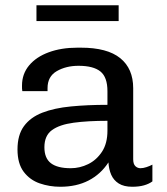

<svg xmlns="http://www.w3.org/2000/svg" viewBox="-20 -703 638 733"><path d="M210 10Q169 10 131.6 -2.9Q94.2 -15.8 70.5 -47.1Q46.8 -78.5 46.8 -132.5Q46.8 -187.8 71.5 -221.5Q96.2 -255.2 141.8 -272.9Q187.2 -290.5 250.4 -296.6Q313.5 -302.8 390.2 -302.8V-354.8Q390.2 -408.5 363.4 -430.1Q336.5 -451.8 279.8 -451.8Q232.2 -451.8 196.9 -431.5Q161.5 -411.2 161.5 -366.5V-355H65.2Q64.2 -359.5 64.1 -365.2Q64 -371 64 -376.5Q64 -420.8 91.2 -453.4Q118.5 -486 166.4 -503.5Q214.2 -521 275.2 -521H289Q389.5 -521 439 -481Q488.5 -441 488.5 -366.2V-95.2Q488.5 -76.5 496.9 -68.6Q505.2 -60.8 516.2 -60.8Q526.5 -60.8 539 -64.9Q551.5 -69 561.8 -74.5V-10.5Q548.8 -0.8 529.6 4.6Q510.5 10 485 10Q453 10 433.4 -2.4Q413.8 -14.8 404.6 -35.8Q395.5 -56.8 394 -83Q364.5 -37.8 318.2 -13.9Q272 10 210 10ZM250 -60.8Q284.8 -60.8 316.6 -76.4Q348.5 -92 369.4 -123.8Q390.2 -155.5 390.2 -204V-241.8Q315.2 -241.8 261.1 -234.5Q207 -227.2 178.2 -206.1Q149.5 -185 149.5 -141Q149.5 -98.8 174.5 -79.8Q199.5 -60.8 250 -60.8ZM119.2 -622.5V-683H433V-622.5Z"/></svg>

Font: Chivo Medium
Style: Regular
Weight: 500
Designer: Hector Gatti
Foundry: Omnibus-Type
Version: Version 2.002